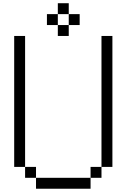

<svg xmlns="http://www.w3.org/2000/svg" viewBox="-20 -1153 773 1173"><path d="M600 -933.3H666.7V-133.3H600ZM600 -133.3V-66.7H533.3V-133.3ZM133.3 -133.3H66.7V-933.3H133.3ZM133.3 -66.7V-133.3H200V-66.7ZM266.7 -1000V-1066.7H333.3V-1000ZM400 -1000V-933.3H333.3V-1000ZM400 -1133.3V-1066.7H333.3V-1133.3ZM400 -1066.7H466.7V-1000H400ZM533.3 -66.7V0H200V-66.7Z"/></svg>

Font: Galmuri14 Regular
Style: Regular
Weight: 400
Designer: Lee Minseo (quiple)
Version: Version 2.399;hotconv 1.1.1;makeotfexe 2.6.0 DEVELOPMENT